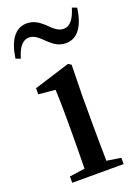

<svg xmlns="http://www.w3.org/2000/svg" viewBox="-162 -852 659 916"><g transform="rotate(-20 168.0 -394.5)"><path d="M227 -381 230 -530 215 -540 32 -483V-452L117 -444C119 -398 120 -359 120 -296V-232C120 -180 119 -100 118 -43L40 -32V0H301V-32L229 -43C228 -99 227 -179 227 -232ZM324 -786C309 -735 287 -704 253 -704C222 -704 200 -730 176 -753C155 -771 131 -789 95 -789C35 -789 0 -735 -12 -649L12 -640C27 -692 49 -722 83 -722C114 -722 136 -695 160 -673C181 -654 204 -636 241 -636C302 -636 336 -690 348 -777Z"/></g></svg>

Font: Source Han Serif CN SemiBold
Style: Regular
Weight: 600
Designer: Ryoko NISHIZUKA 西塚涼子 (kana & ideographs); Frank Grießhammer (Latin, Greek & Cyrillic); Wenlong ZHANG 张文龙 (bopomofo); San
Foundry: Adobe Systems Incorporated
Version: Version 1.000;PS 1;hotconv 16.6.53;makeotf.lib2.5.65590